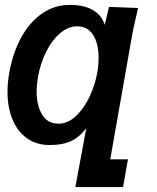

<svg xmlns="http://www.w3.org/2000/svg" viewBox="-20 -580 640 781"><path d="M182.5 10Q128.5 10 89.8 -17.5Q51 -45 30.8 -94.2Q10.5 -143.5 10.5 -207Q10.5 -242.5 17.5 -283.5Q32 -364.5 66 -427Q100 -489.5 150.8 -524.8Q201.5 -560 263.5 -560Q321 -560 357.2 -539.5Q393.5 -519 406 -479L423.5 -552L541.5 -547.5L535.5 -520.5Q522.5 -466.5 517 -434.5L428.5 68H500.5L480.5 181H286.5L331 -58.5Q300.5 -19.5 266.5 -4.8Q232.5 10 182.5 10ZM375.5 -283.5Q381 -313 381 -345Q381 -403.5 358.5 -438.2Q336 -473 294.5 -473Q257 -473 224 -444.5Q191 -416 167.5 -368.8Q144 -321.5 134.5 -266.5Q129 -235 129 -208Q129 -150 151.5 -113.5Q174 -77 217.5 -77Q257 -77 290 -108.8Q323 -140.5 345 -188.2Q367 -236 375.5 -283.5Z"/></svg>

Font: JuliaMono
Style: Bold Italic
Weight: 700
Italic angle: -9°
Monospace: yes
Designer: cormullion
Foundry: corm
Version: Version 0.057; ttfautohint (v1.8.4)